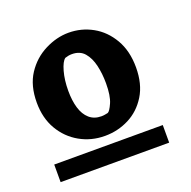

<svg xmlns="http://www.w3.org/2000/svg" viewBox="-87 -716 602 605"><g transform="rotate(-20 214.0 -413.0)"><path d="M200 -285Q154 -285 116 -306.5Q78 -328 55.5 -366.5Q33 -405 33 -457Q33 -514 58 -552Q83 -590 122.5 -610Q162 -630 202 -630Q245 -630 282 -609.5Q319 -589 342 -549.5Q365 -510 365 -455Q365 -399 341.5 -361Q318 -323 280.5 -304Q243 -285 200 -285ZM18 -196V-255H382V-196ZM210 -347Q216 -347 221.5 -348Q227 -349 232 -350Q239 -353 249 -375.5Q259 -398 259 -440Q259 -472 252.5 -500Q246 -528 231 -545.5Q216 -563 189 -563Q183 -563 177.5 -562Q172 -561 166 -559Q155 -551 147 -522.5Q139 -494 139 -458Q139 -425 146.5 -400Q154 -375 170 -361Q186 -347 210 -347Z"/></g></svg>

Font: Eczar SemiBold
Style: Regular
Weight: 600
Designer: Vaibhav Singh
Foundry: Rosetta Type Foundry
Version: Version 2.000